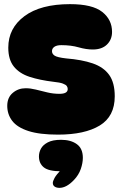

<svg xmlns="http://www.w3.org/2000/svg" viewBox="-20 -646 589 927"><path d="M318 -626Q426 -626 473.5 -588.5Q521 -551 521 -492Q521 -455 496.5 -431Q472 -407 428 -407Q396 -407 359.5 -417.5Q323 -428 276 -428Q254 -428 242.5 -420Q231 -412 231 -399Q231 -386 243.5 -377.5Q256 -369 299 -364Q375 -358 427.5 -340Q480 -322 507 -284.5Q534 -247 534 -181Q534 -84 461.5 -40Q389 4 260 4Q171 4 117 -13.5Q63 -31 39 -62.5Q15 -94 15 -135Q15 -175 41.5 -197.5Q68 -220 104 -220Q127 -220 153 -213.5Q179 -207 208 -200Q237 -193 267 -193Q307 -193 307 -216Q307 -224 302.5 -230.5Q298 -237 283.5 -242.5Q269 -248 239 -251Q172 -259 123 -275Q74 -291 47 -324.5Q20 -358 20 -416Q20 -510 98 -568Q176 -626 318 -626ZM276 181Q215 181 191.5 162Q168 143 168 109Q168 90 177.5 72Q187 54 210.5 41.5Q234 29 275 29Q322 29 351 50Q380 71 380 116Q380 141 370 170Q360 199 337 223Q319 242 301.5 251.5Q284 261 267 261Q253 261 244 255Q235 249 235 237Q235 229 243.5 213Q252 197 279 170Z"/></svg>

Font: DynaPuff
Style: Bold
Weight: 700
Designer: Toshi Omagari, Jennifer Daniel
Foundry: Google Fonts
Version: Version 2.000